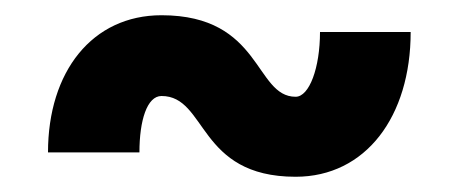

<svg xmlns="http://www.w3.org/2000/svg" viewBox="-20 -373 600 252"><path d="M368 -141C460 -141 519 -220 519 -331H400C400 -284 386 -246 368 -246C314 -246 324 -353 192 -353C101 -353 43 -279 43 -173H163C163 -215 173 -247 192 -247C252 -247 239 -141 368 -141Z"/></svg>

Font: HK Grotesk Black
Style: Italic
Weight: 900
Italic angle: -16°
Designer: Alfredo Marco Pradil
Foundry: Hanken Design Co.
Version: Version 3.001;FEAKit 1.0